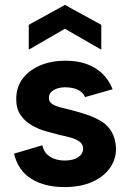

<svg xmlns="http://www.w3.org/2000/svg" viewBox="-20 -754 528 781"><path d="M152 -163Q158 -138 172.5 -125Q187 -112 205.5 -106.5Q224 -101 243 -101Q278 -101 298 -114.5Q318 -128 318 -149Q318 -167 304 -177.5Q290 -188 268.5 -194Q247 -200 223 -205Q196 -212 165.5 -220.5Q135 -229 108 -245Q81 -261 63.5 -286.5Q46 -312 46 -351Q46 -398 71 -432.5Q96 -467 141.5 -487Q187 -507 247 -507Q318 -507 367 -477Q416 -447 438 -391L326 -359Q320 -373 308 -382Q296 -391 279.5 -395Q263 -399 246 -399Q217 -399 198 -387.5Q179 -376 179 -356Q179 -344 186 -336.5Q193 -329 205.5 -324Q218 -319 234.5 -315Q251 -311 271 -306Q302 -298 333.5 -287.5Q365 -277 391.5 -261Q418 -245 434 -218Q450 -191 452 -150Q452 -106 427 -70.5Q402 -35 355 -14Q308 7 241 7Q163 7 108.5 -26Q54 -59 37 -129ZM392 -552 244 -637 97 -552V-653L244 -734L392 -653Z"/></svg>

Font: Albert Sans
Style: Bold
Weight: 700
Designer: Andreas Rasmussen
Foundry: a.Foundry
Version: Version 1.025